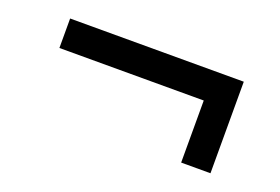

<svg xmlns="http://www.w3.org/2000/svg" viewBox="-54 -608 860 589"><g transform="rotate(20 376.0 -313.5)"><path d="M564 -164.6V-367.2H92.8V-463.4H659.7V-164.6Z"/></g></svg>

Font: Kameron
Style: Regular
Weight: 400
Designer: Vernon Adams
Foundry: Vernon Adams
Version: Version 1.100